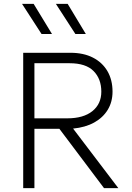

<svg xmlns="http://www.w3.org/2000/svg" viewBox="-20 -973 682 993"><path d="M100 0V-700H345Q412 -700 460.8 -675Q509.5 -650 535.8 -604.8Q562 -559.5 562 -499Q562 -446 537.2 -405.2Q512.5 -364.5 466.8 -339.2Q421 -314 358 -308L592 0H518L287 -307H158V0ZM158 -361H328Q411.5 -361 457.8 -398.2Q504 -435.5 504 -499Q504 -565 464 -605.5Q424 -646 340 -646H158ZM424 -797H370L269 -953H330ZM249 -797H195L94 -953H154Z"/></svg>

Font: Geologica Roman Thin
Style: Regular
Weight: 250
Designer: Sindre Bremnes, Frode Helland
Foundry: Monokrom Skriftforlag AS
Version: Version 1.010;gftools[0.9.28]